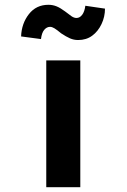

<svg xmlns="http://www.w3.org/2000/svg" viewBox="-20 -781 528 801"><path d="M173 0V-529H315V0ZM306 -614Q288 -614 272 -621Q256 -628 235 -642Q217 -657 207 -663Q197 -669 189 -669Q175 -669 164.5 -656.5Q154 -644 151 -618L68 -629Q70 -683 100.5 -722Q131 -761 182 -761Q200 -761 216 -754.5Q232 -748 252 -733Q267 -721 278 -713.5Q289 -706 299 -706Q313 -706 323 -719.5Q333 -733 336 -757L418 -745Q418 -711 403.5 -680.5Q389 -650 364.5 -632Q340 -614 306 -614Z"/></svg>

Font: Lexend Tera SemiBold
Style: Regular
Weight: 600
Version: Version 1.007